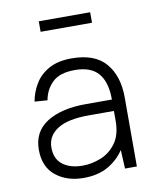

<svg xmlns="http://www.w3.org/2000/svg" viewBox="-80 -754 700 828"><g transform="rotate(-10 270.0 -339.5)"><path d="M146 -689H371V-643H146ZM220 10Q147 10 98.5 -29Q50 -68 50 -143Q50 -222 113 -262Q176 -302 284 -302H398Q398 -378 365.5 -416.5Q333 -455 262 -455Q196 -455 164 -424Q132 -393 124 -347L68 -351Q75 -392 97 -428Q119 -464 158.5 -485.5Q198 -507 257 -507Q359 -507 406.5 -451Q454 -395 454 -302V1H402L398 -81Q371 -40 327 -15Q283 10 220 10ZM225 -43Q265 -43 305 -59Q345 -75 371.5 -111.5Q398 -148 398 -209V-252H286Q196 -252 150.5 -223Q105 -194 105 -143Q105 -93 138 -68Q171 -43 225 -43Z"/></g></svg>

Font: Haskoy Light
Style: Regular
Weight: 300
Designer: Ertekin Erdin
Foundry: Ertekin Erdin
Version: Version 2.000; ttfautohint (v1.8.4.7-5d5b)